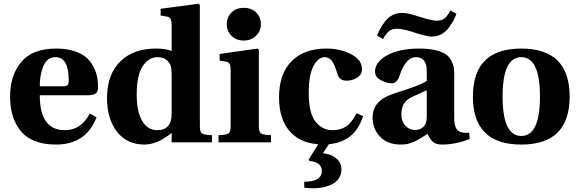

<svg xmlns="http://www.w3.org/2000/svg" viewBox="-20 -762 3103 1028"><path d="M34 -245Q34 -359 94 -430.5Q154 -502 281 -502Q336 -502 378 -488Q420 -474 443.5 -453Q467 -432 481.5 -402.5Q496 -373 500.5 -347.5Q505 -322 505 -294Q505 -271 492 -261.5Q479 -252 451 -252H193Q193 -65 327 -65Q414 -65 461 -154L497 -134Q441 12 279 12Q212 12 163 -8.5Q114 -29 86.5 -66Q59 -103 46.5 -147Q34 -191 34 -245ZM193 -300H317Q335 -300 341.5 -306.5Q348 -313 348 -333Q348 -456 277 -456Q233 -456 213 -410Q193 -364 193 -300Z M553 -236Q553 -367 628 -437Q698 -502 815 -502Q867 -502 899 -489V-621Q899 -649 893.5 -660Q888 -671 875 -673L840 -679V-715L1043 -742L1050 -736V-87Q1050 -56 1061 -48Q1072 -40 1115 -38V0H899V-50Q821 12 754 12Q660 12 606.5 -56.5Q553 -125 553 -236ZM712 -256Q712 -163 741.5 -114Q771 -65 821 -65Q899 -65 899 -152V-358Q899 -402 891 -417Q871 -456 823 -456Q776 -456 744 -407.5Q712 -359 712 -256Z M1194 -633Q1194 -669 1219 -694.5Q1244 -720 1285 -720Q1326 -720 1351.5 -695Q1377 -670 1377 -633Q1377 -596 1351 -570.5Q1325 -545 1285 -545Q1244 -545 1219 -570.5Q1194 -596 1194 -633ZM1150 0V-38Q1193 -40 1204 -48Q1215 -56 1215 -87V-381Q1215 -410 1209.5 -420Q1204 -430 1191 -432L1156 -437V-473L1359 -502L1366 -496V-87Q1366 -56 1377 -48Q1388 -40 1431 -38V0Z M1474 -241Q1474 -367 1542 -435Q1609 -502 1727 -502Q1801 -502 1859.5 -472Q1918 -442 1918 -392Q1918 -362 1892 -346Q1866 -330 1835 -330Q1798 -330 1787 -365Q1773 -413 1758 -434.5Q1743 -456 1718 -456Q1683 -456 1658 -407.5Q1633 -359 1633 -265Q1633 -157 1669 -111Q1705 -65 1761 -65Q1804 -65 1834 -85.5Q1864 -106 1889 -156L1924 -140Q1881 -3 1741 10L1709 58Q1730 61 1749.5 67.5Q1769 74 1788.5 94Q1808 114 1808 144Q1808 170 1796.5 189Q1785 208 1768.5 218.5Q1752 229 1730 235.5Q1708 242 1691 244Q1674 246 1657 246Q1634 246 1609 243V211Q1703 211 1703 153Q1703 106 1637 100L1633 92L1684 10Q1586 4 1530 -60.5Q1474 -125 1474 -241Z M1999 -571Q2008 -594 2016.5 -609.5Q2025 -625 2041.5 -647Q2058 -669 2081.5 -681Q2105 -693 2134 -693Q2165 -693 2226 -672Q2295 -651 2317 -651Q2344 -651 2359.5 -663Q2375 -675 2392 -706L2424 -688Q2415 -665 2406.5 -649.5Q2398 -634 2381.5 -612Q2365 -590 2341.5 -578Q2318 -566 2289 -566Q2268 -566 2201 -587Q2140 -608 2106 -608Q2079 -608 2063.5 -596Q2048 -584 2031 -553ZM1975 -133Q1975 -222 2081 -258Q2092 -262 2120.5 -271.5Q2149 -281 2165 -286Q2181 -291 2203 -299.5Q2225 -308 2240 -315Q2255 -322 2265 -329V-382Q2265 -456 2207 -456Q2152 -456 2119 -356Q2106 -316 2078 -316Q2051 -316 2019.5 -332.5Q1988 -349 1988 -379Q1988 -430 2053 -466Q2118 -502 2225 -502Q2276 -502 2312.5 -493Q2349 -484 2367.5 -471Q2386 -458 2396.5 -437.5Q2407 -417 2409.5 -401Q2412 -385 2412 -362V-131Q2412 -66 2444 -56Q2465 -49 2492 -51L2495 -18Q2419 12 2347 12Q2314 12 2297.5 -3Q2281 -18 2269 -46Q2266 -44 2253.5 -35.5Q2241 -27 2236 -24Q2231 -21 2218.5 -14Q2206 -7 2197.5 -3.5Q2189 0 2176.5 4.5Q2164 9 2151.5 10.5Q2139 12 2126 12Q2054 12 2014.5 -30.5Q1975 -73 1975 -133ZM2129 -150Q2129 -112 2150.5 -89Q2172 -66 2203 -66Q2227 -66 2245.5 -81.5Q2264 -97 2265 -134V-279Q2183 -242 2175 -237Q2129 -211 2129 -150Z M2771 12Q2512 12 2512 -245Q2512 -502 2771 -502Q3030 -502 3030 -245Q3030 12 2771 12ZM2771 -456Q2671 -456 2671 -245Q2671 -34 2771 -34Q2871 -34 2871 -245Q2871 -456 2771 -456Z"/></svg>

Font: Heuristica
Style: Bold
Weight: 700
Version: Version 1.0.2